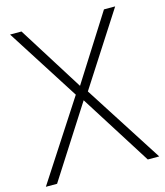

<svg xmlns="http://www.w3.org/2000/svg" viewBox="-109 -796 752 877"><g transform="rotate(-15 267.0 -357.0)"><path d="M535 0H481L268 -337L52 0H-1L240 -371L21 -714H75L269 -405L465 -714H518L297 -371Z"/></g></svg>

Font: Noto Sans Thaana ExtraLight
Style: Regular
Weight: 200
Designer: David Williams
Foundry: Google Inc.
Version: Version 3.001; ttfautohint (v1.8.4.7-5d5b)